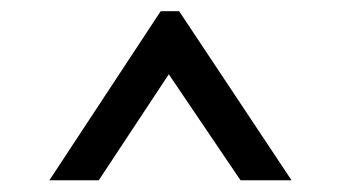

<svg xmlns="http://www.w3.org/2000/svg" viewBox="-20 -795 597 336"><path d="M261.2 -775.4H293.5L490.2 -479.5H400.9L275.4 -665L152.8 -479.5H66.4Z"/></svg>

Font: Stoke
Style: Regular
Weight: 400
Designer: Nicole Fally
Foundry: Nicole Fally
Version: Version 1.002